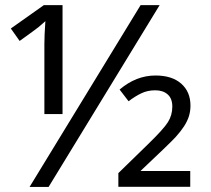

<svg xmlns="http://www.w3.org/2000/svg" viewBox="-20 -734 830 754"><path d="M606.9 -713.9 170.9 0H96.2L532.2 -713.9ZM152.3 -713.9H225.6V-286.1H154.3V-562Q154.3 -594.7 158.2 -650.9Q143.1 -637.2 131.8 -627.9Q120.6 -618.7 57.1 -573.2L22.5 -622.1ZM727.1 -0.5H444.8V-54.2L560.1 -166.5Q622.1 -226.6 639.4 -254.2Q656.7 -281.7 656.7 -315.4Q656.7 -347.2 638.4 -363.3Q620.1 -379.4 589.8 -379.4Q559.6 -379.4 535.2 -367.7Q510.7 -356 484.9 -336.4L449.7 -382.3Q514.6 -437.5 590.8 -437.5Q655.3 -437.5 691.7 -405.5Q728 -373.5 728 -319.3Q728 -296.9 721.9 -277.6Q715.8 -258.3 703.1 -238.5Q690.4 -218.8 670.2 -196.3Q649.9 -173.8 531.7 -62.5H727.1Z"/></svg>

Font: NotoSans
Style: Regular
Weight: 400
Designer: Monotype Design team
Foundry: Monotype Imaging Inc.
Version: Version 1.04; ttfautohint (v1.4.1)